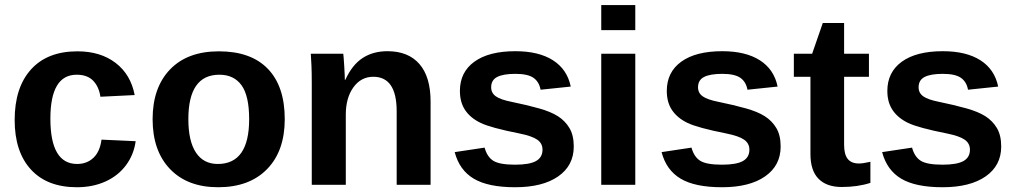

<svg xmlns="http://www.w3.org/2000/svg" viewBox="-20 -745 4097 774"><path d="M290 9.8Q169.9 9.8 104.5 -61.8Q39.1 -133.3 39.1 -261.2Q39.1 -392.1 105 -465.1Q170.9 -538.1 292 -538.1Q385.3 -538.1 446.3 -491.2Q507.3 -444.3 522.9 -361.8L384.8 -355Q378.9 -395.5 355.5 -419.7Q332 -443.8 289.1 -443.8Q183.1 -443.8 183.1 -266.6Q183.1 -84 291 -84Q330.1 -84 356.4 -108.6Q382.8 -133.3 389.2 -182.1L526.9 -175.8Q519.5 -121.6 488 -79.1Q456.5 -36.6 405.3 -13.4Q354 9.8 290 9.8Z M1127.9 -264.6Q1127.9 -136.2 1056.6 -63.2Q985.4 9.8 859.4 9.8Q735.8 9.8 665.5 -63.5Q595.2 -136.7 595.2 -264.6Q595.2 -392.1 665.5 -465.1Q735.8 -538.1 862.3 -538.1Q991.7 -538.1 1059.8 -467.5Q1127.9 -397 1127.9 -264.6ZM984.4 -264.6Q984.4 -358.9 953.6 -401.4Q922.9 -443.8 864.3 -443.8Q739.3 -443.8 739.3 -264.6Q739.3 -176.3 769.8 -130.1Q800.3 -84 857.9 -84Q984.4 -84 984.4 -264.6Z M1579.1 0V-296.4Q1579.1 -435.5 1484.9 -435.5Q1435.1 -435.5 1404.5 -392.8Q1374 -350.1 1374 -283.2V0H1236.8V-410.2Q1236.8 -452.6 1235.6 -479.7Q1234.4 -506.8 1232.9 -528.3H1363.8Q1365.2 -519 1367.7 -478.8Q1370.1 -438.5 1370.1 -423.3H1372.1Q1399.9 -483.9 1441.9 -511.2Q1483.9 -538.6 1542 -538.6Q1626 -538.6 1670.9 -486.8Q1715.8 -435.1 1715.8 -335.4V0Z M2293 -154.3Q2293 -77.6 2230.2 -33.9Q2167.5 9.8 2056.6 9.8Q1947.8 9.8 1889.9 -24.7Q1832 -59.1 1813 -131.8L1933.6 -149.9Q1943.8 -112.3 1969 -96.7Q1994.1 -81.1 2056.6 -81.1Q2114.3 -81.1 2140.6 -95.7Q2167 -110.4 2167 -141.6Q2167 -167 2145.8 -181.9Q2124.5 -196.8 2073.7 -207Q1957.5 -230 1917 -249.8Q1876.5 -269.5 1855.2 -301Q1834 -332.5 1834 -378.4Q1834 -454.1 1892.3 -496.3Q1950.7 -538.6 2057.6 -538.6Q2151.9 -538.6 2209.2 -502Q2266.6 -465.3 2280.8 -396L2159.2 -383.3Q2153.3 -415.5 2130.4 -431.4Q2107.4 -447.3 2057.6 -447.3Q2008.8 -447.3 1984.4 -434.8Q1960 -422.4 1960 -393.1Q1960 -370.1 1978.8 -356.7Q1997.6 -343.3 2042 -334.5Q2104 -321.8 2152.1 -308.3Q2200.2 -294.9 2229.2 -276.4Q2258.3 -257.8 2275.6 -228.8Q2293 -199.7 2293 -154.3Z M2403.8 -623.5V-724.6H2541V-623.5ZM2403.8 0V-528.3H2541V0Z M3127 -154.3Q3127 -77.6 3064.2 -33.9Q3001.5 9.8 2890.6 9.8Q2781.7 9.8 2723.9 -24.7Q2666 -59.1 2647 -131.8L2767.6 -149.9Q2777.8 -112.3 2803 -96.7Q2828.1 -81.1 2890.6 -81.1Q2948.2 -81.1 2974.6 -95.7Q3001 -110.4 3001 -141.6Q3001 -167 2979.7 -181.9Q2958.5 -196.8 2907.7 -207Q2791.5 -230 2751 -249.8Q2710.4 -269.5 2689.2 -301Q2668 -332.5 2668 -378.4Q2668 -454.1 2726.3 -496.3Q2784.7 -538.6 2891.6 -538.6Q2985.8 -538.6 3043.2 -502Q3100.6 -465.3 3114.7 -396L2993.2 -383.3Q2987.3 -415.5 2964.4 -431.4Q2941.4 -447.3 2891.6 -447.3Q2842.8 -447.3 2818.4 -434.8Q2793.9 -422.4 2793.9 -393.1Q2793.9 -370.1 2812.7 -356.7Q2831.5 -343.3 2876 -334.5Q2938 -321.8 2986.1 -308.3Q3034.2 -294.9 3063.2 -276.4Q3092.3 -257.8 3109.6 -228.8Q3127 -199.7 3127 -154.3Z M3373 8.8Q3312.5 8.8 3279.8 -24.2Q3247.1 -57.1 3247.1 -124V-435.5H3180.2V-528.3H3253.9L3296.9 -652.3H3382.8V-528.3H3482.9V-435.5H3382.8V-161.1Q3382.8 -122.6 3397.5 -104.2Q3412.1 -85.9 3442.9 -85.9Q3459 -85.9 3488.8 -92.8V-7.8Q3438 8.8 3373 8.8Z M4016.1 -154.3Q4016.1 -77.6 3953.4 -33.9Q3890.6 9.8 3779.8 9.8Q3670.9 9.8 3613 -24.7Q3555.2 -59.1 3536.1 -131.8L3656.7 -149.9Q3667 -112.3 3692.1 -96.7Q3717.3 -81.1 3779.8 -81.1Q3837.4 -81.1 3863.8 -95.7Q3890.1 -110.4 3890.1 -141.6Q3890.1 -167 3868.9 -181.9Q3847.7 -196.8 3796.9 -207Q3680.7 -230 3640.1 -249.8Q3599.6 -269.5 3578.4 -301Q3557.1 -332.5 3557.1 -378.4Q3557.1 -454.1 3615.5 -496.3Q3673.8 -538.6 3780.8 -538.6Q3875 -538.6 3932.4 -502Q3989.7 -465.3 4003.9 -396L3882.3 -383.3Q3876.5 -415.5 3853.5 -431.4Q3830.6 -447.3 3780.8 -447.3Q3731.9 -447.3 3707.5 -434.8Q3683.1 -422.4 3683.1 -393.1Q3683.1 -370.1 3701.9 -356.7Q3720.7 -343.3 3765.1 -334.5Q3827.1 -321.8 3875.2 -308.3Q3923.3 -294.9 3952.4 -276.4Q3981.4 -257.8 3998.8 -228.8Q4016.1 -199.7 4016.1 -154.3Z"/></svg>

Font: TypoPRO Liberation Sans
Style: Bold
Weight: 700
Designer: Steve Matteson
Foundry: Ascender Corporation
Version: Version 2.00.1